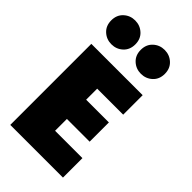

<svg xmlns="http://www.w3.org/2000/svg" viewBox="-300 -1097 1206 1206"><g transform="rotate(45 303.0 -494.5)"><path d="M519 15H51V-705H507V-532H276V-434H478V-263H276V-158H519ZM217.5 -975Q249 -946 249 -898Q249 -850 217.5 -821Q186 -792 142 -792Q98 -792 66.5 -821Q35 -850 35 -898Q35 -946 66.5 -975Q98 -1004 142 -1004Q186 -1004 217.5 -975ZM479.5 -975Q511 -946 511 -898Q511 -850 479.5 -821Q448 -792 404 -792Q360 -792 328.5 -821Q297 -850 297 -898Q297 -946 328.5 -975Q360 -1004 404 -1004Q448 -1004 479.5 -975Z"/></g></svg>

Font: Repo
Style: ExtraBlack
Weight: 1000
Designer: Stefan Peev
Foundry: Context Ltd
Version: Version 001.000